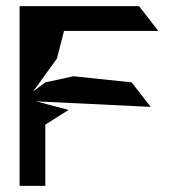

<svg xmlns="http://www.w3.org/2000/svg" viewBox="-20 -795 572 627"><path d="M44 -188H128V-388L204 -436L98 -464L472 -446L410 -526L220 -546L128 -526L88 -496L166 -604L189 -694H497L434 -775H44Z"/></svg>

Font: bitstorm
Style: cn
Weight: 400
Version: Version 0.2